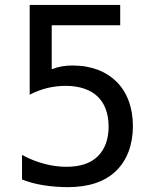

<svg xmlns="http://www.w3.org/2000/svg" viewBox="-20 -749 642 783"><path d="M256.3 14.2C343.8 14.2 408.7 -8.8 453.1 -51.8C498 -95.2 522 -158.2 522 -234.9C522 -308.1 500 -370.6 456.1 -415C415.5 -456.1 354.5 -481.9 276.4 -481.9C261.2 -481.9 247.6 -481 233.4 -478.5C219.2 -476.1 205.1 -472.2 190.9 -466.8V-646H470.2V-729H101.1V-362.8C122.1 -374 148.9 -384.3 172.9 -390.1C197.8 -396 224.1 -398.9 248 -398.9C306.6 -398.9 350.1 -381.8 377.4 -356C405.3 -329.6 422.9 -289.1 422.9 -232.9C422.9 -181.6 408.2 -140.6 378.9 -111.8C349.6 -83 307.6 -68.8 250.5 -68.8C220.7 -68.8 191.4 -72.8 160.2 -81.1C129.9 -88.9 99.6 -101.1 69.8 -117.2V-17.1C95.7 -6.8 123.5 1 156.2 6.3C188 11.7 227.5 14.2 256.3 14.2Z"/></svg>

Font: Hack
Style: Regular
Weight: 400
Monospace: yes
Designer: Christopher Simpkins
Foundry: Christopher Simpkins
Version: Version 2.010